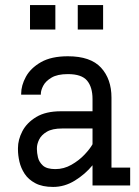

<svg xmlns="http://www.w3.org/2000/svg" viewBox="-20 -736 552 762"><path d="M99.1 -618.7V-715.8H199.7V-618.7ZM288.6 -618.7V-715.8H389.2V-618.7ZM190.9 5.9Q147.9 5.9 120.4 -8.8Q92.8 -23.4 77.9 -46.1Q63 -68.8 57.1 -94.5Q51.3 -120.1 51.3 -142.6V-148.4Q51.3 -181.6 68.8 -215.3Q86.4 -249 124 -271.7Q161.6 -294.4 221.7 -294.4H347.2V-342.8Q347.2 -390.6 325.4 -416.3Q303.7 -441.9 249.5 -441.9Q208 -441.9 184.6 -428Q161.1 -414.1 151.6 -395.8Q142.1 -377.4 142.1 -363.8V-360.4H64V-363.8Q64 -397 82.8 -431.4Q101.6 -465.8 142.6 -489.3Q183.6 -512.7 249.5 -512.7Q339.4 -512.7 380.9 -467.5Q422.4 -422.4 422.4 -348.6V-70.8H496.6V0H347.2V-80.1Q317.9 -44.4 277.1 -19.3Q236.3 5.9 190.9 5.9ZM227.1 -226.1Q187.5 -226.1 165.8 -213.1Q144 -200.2 135.3 -182.1Q126.5 -164.1 126.5 -147.9V-143.1Q126.5 -129.9 130.6 -111.6Q134.8 -93.3 150.1 -79.1Q165.5 -64.9 199.7 -64.9Q233.4 -64.9 263.4 -82Q293.5 -99.1 315.4 -122.3Q337.4 -145.5 347.2 -163.6V-226.1Z"/></svg>

Font: Kay Pho Du Medium
Style: Regular
Weight: 500
Designer: Victor Gaultney, Khu Oo Reh
Foundry: SIL International
Version: Version 3.000